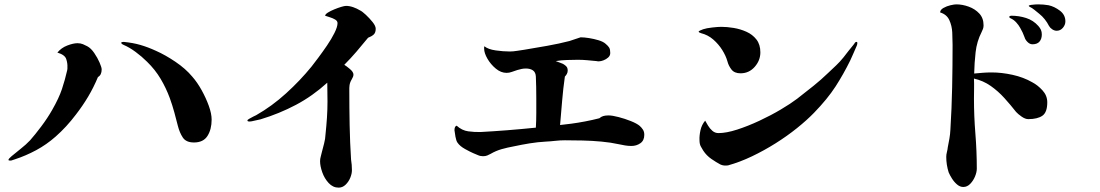

<svg xmlns="http://www.w3.org/2000/svg" viewBox="-20 -789 5040 880"><path d="M446 -471Q446 -445 429 -436Q409 -388 384 -346Q359 -304 328 -264Q285 -207 235 -163Q193 -126 145.5 -100.5Q98 -75 49 -59Q45 -58 38.5 -55.5Q32 -53 29 -53Q24 -54 21.5 -53.5Q19 -53 19 -57Q19 -61 33 -73Q53 -90 76 -108Q99 -126 118 -146Q141 -172 169.5 -210Q198 -248 219 -285Q250 -339 264 -381Q278 -423 288 -467Q289 -470 289 -474Q289 -478 289 -481Q290 -499 283.5 -518.5Q277 -538 243 -548Q261 -570 288.5 -580.5Q316 -591 335 -591Q349 -591 360 -586.5Q371 -582 380 -577Q397 -568 412 -546Q427 -524 436.5 -502Q446 -480 446 -471ZM950 -241Q950 -196 931 -166Q912 -136 869 -136Q833 -136 818 -158.5Q803 -181 795 -213Q788 -241 779 -274Q770 -307 758 -340Q741 -386 716 -428Q691 -470 654 -506Q630 -530 601.5 -551Q573 -572 547 -583Q543 -585 539.5 -587Q536 -589 536 -593Q535 -597 547 -597Q589 -593 623.5 -583Q658 -573 695 -556Q738 -537 784.5 -505.5Q831 -474 861 -438Q884 -412 904 -376Q924 -340 937 -304Q950 -268 950 -241Z M1702 -657Q1702 -639 1692.5 -630.5Q1683 -622 1667 -616Q1641 -584 1614 -552.5Q1587 -521 1558 -492Q1568 -486 1584 -472.5Q1600 -459 1600 -447Q1600 -438 1592 -425Q1584 -412 1582 -398Q1581 -392 1581 -386Q1581 -380 1581 -374Q1581 -295 1582.5 -216Q1584 -137 1589 -58Q1591 -46 1592 -33.5Q1593 -21 1593 -9Q1593 7 1585.5 25.5Q1578 44 1564 57.5Q1550 71 1532 71Q1506 71 1486.5 50Q1467 29 1457 0.5Q1447 -28 1447 -50Q1447 -61 1450 -71Q1453 -81 1455 -91Q1460 -111 1465.5 -131.5Q1471 -152 1472 -174Q1476 -212 1478.5 -249Q1481 -286 1481 -323Q1481 -345 1480.5 -366.5Q1480 -388 1480 -410Q1413 -349 1336.5 -308.5Q1260 -268 1174 -242Q1167 -241 1149 -236.5Q1131 -232 1125 -232Q1123 -232 1118.5 -232.5Q1114 -233 1114 -237Q1114 -240 1123 -245Q1132 -250 1141.5 -255Q1151 -260 1154 -261Q1226 -302 1291 -361Q1356 -420 1408 -484Q1419 -498 1438.5 -524Q1458 -550 1478.5 -580Q1499 -610 1513 -638Q1527 -666 1527 -683Q1527 -693 1516 -699.5Q1505 -706 1491.5 -710Q1478 -714 1470 -717Q1471 -724 1483 -731.5Q1495 -739 1512 -746Q1529 -753 1544 -757.5Q1559 -762 1566 -762Q1582 -762 1599 -756Q1616 -750 1629 -742Q1640 -737 1657 -721Q1674 -705 1688 -687.5Q1702 -670 1702 -657Z M2933 -171Q2933 -145 2915 -132.5Q2897 -120 2874 -120Q2859 -120 2844.5 -122.5Q2830 -125 2816 -128Q2780 -136 2737 -140Q2694 -144 2650.5 -145Q2607 -146 2569 -146Q2547 -146 2525 -143.5Q2503 -141 2482 -140Q2445 -138 2408 -132Q2371 -126 2334 -118Q2306 -113 2279.5 -105.5Q2253 -98 2229 -84Q2222 -80 2213.5 -76.5Q2205 -73 2194 -73Q2181 -73 2170.5 -78Q2160 -83 2149 -87Q2135 -93 2111.5 -106Q2088 -119 2077 -135Q2071 -143 2067.5 -162.5Q2064 -182 2063 -192Q2063 -210 2073 -213Q2097 -191 2126.5 -187Q2156 -183 2184 -184Q2240 -187 2304 -192Q2368 -197 2436 -204Q2438 -237 2438 -271Q2438 -305 2438 -339Q2438 -364 2437.5 -389.5Q2437 -415 2436 -438Q2435 -458 2422.5 -466.5Q2410 -475 2390 -475Q2380 -475 2370.5 -473Q2361 -471 2351 -468Q2338 -464 2326 -459.5Q2314 -455 2302 -455Q2276 -455 2252.5 -474.5Q2229 -494 2214 -520Q2199 -546 2199 -566Q2199 -570 2199 -572.5Q2199 -575 2200 -577Q2217 -563 2251.5 -558Q2286 -553 2317 -553Q2331 -553 2350 -556Q2369 -559 2383 -561Q2432 -569 2488 -579Q2544 -589 2590 -601Q2603 -605 2615.5 -609.5Q2628 -614 2641 -618Q2657 -618 2679.5 -614.5Q2702 -611 2723.5 -604.5Q2745 -598 2756 -588Q2768 -578 2772.5 -570Q2777 -562 2777 -546Q2777 -534 2767.5 -525.5Q2758 -517 2746 -512.5Q2734 -508 2726 -508Q2723 -508 2720 -508Q2717 -508 2714 -509Q2693 -511 2671.5 -513Q2650 -515 2629 -515Q2608 -515 2579 -514Q2550 -513 2527 -509Q2534 -506 2548.5 -501Q2563 -496 2567 -492Q2576 -486 2579 -480Q2582 -474 2582 -466Q2582 -457 2578 -450Q2574 -443 2569 -438Q2561 -382 2556.5 -327.5Q2552 -273 2547 -216Q2567 -218 2597.5 -222Q2628 -226 2662 -232.5Q2696 -239 2727 -247Q2735 -254 2744.5 -257Q2754 -260 2769 -260Q2786 -260 2815 -252.5Q2844 -245 2871.5 -234Q2899 -223 2912 -212Q2921 -204 2927 -194.5Q2933 -185 2933 -171Z M3907 -580Q3900 -565 3892 -545.5Q3884 -526 3877 -512Q3846 -449 3809.5 -392.5Q3773 -336 3711 -272Q3678 -238 3632.5 -201.5Q3587 -165 3534.5 -132Q3482 -99 3426.5 -72.5Q3371 -46 3317 -31Q3297 -28 3282 -35Q3263 -45 3240.5 -60.5Q3218 -76 3203 -99Q3199 -106 3192.5 -117Q3186 -128 3186 -147Q3185 -167 3190.5 -192Q3196 -217 3212 -236Q3217 -227 3225 -213.5Q3233 -200 3245 -189.5Q3257 -179 3273 -179Q3309 -179 3358.5 -195Q3408 -211 3460.5 -235.5Q3513 -260 3558.5 -287Q3604 -314 3633 -336Q3673 -367 3708.5 -395.5Q3744 -424 3776 -455Q3795 -473 3812 -489Q3829 -505 3846 -526Q3854 -537 3868.5 -555Q3883 -573 3892 -584Q3894 -587 3896 -589.5Q3898 -592 3899 -594Q3902 -597 3906 -597Q3910 -597 3909.5 -591Q3909 -585 3907 -580ZM3465 -549Q3465 -512 3439 -482.5Q3413 -453 3374 -453Q3346 -453 3332.5 -470.5Q3319 -488 3314 -508Q3307 -533 3290.5 -559.5Q3274 -586 3249.5 -607.5Q3225 -629 3193 -637Q3183 -640 3182 -644Q3182 -646 3189.5 -649.5Q3197 -653 3203 -655Q3218 -660 3244.5 -663Q3271 -666 3286 -666Q3312 -666 3342.5 -661Q3373 -656 3401 -643.5Q3429 -631 3447 -608Q3465 -585 3465 -549Z M4780 -320Q4780 -274 4757.5 -258.5Q4735 -243 4693 -243Q4679 -243 4662.5 -254.5Q4646 -266 4637 -276Q4612 -308 4583.5 -339.5Q4555 -371 4521 -395Q4487 -419 4444 -429Q4445 -406 4444.5 -383Q4444 -360 4444 -337Q4444 -257 4450.5 -176.5Q4457 -96 4457 -16Q4457 0 4449 19.5Q4441 39 4427 53.5Q4413 68 4395 68Q4380 68 4366.5 56.5Q4353 45 4343 29Q4333 13 4328 1Q4317 -34 4317 -70Q4317 -81 4320 -92Q4323 -103 4324 -114Q4328 -134 4331.5 -154Q4335 -174 4336 -195Q4342 -292 4344 -389Q4346 -486 4346 -583Q4346 -609 4344.5 -640Q4343 -671 4331 -697Q4319 -723 4289 -732Q4289 -744 4304 -752.5Q4319 -761 4336.5 -765Q4354 -769 4363 -769Q4391 -769 4420 -758.5Q4449 -748 4468.5 -727Q4488 -706 4488 -673Q4488 -664 4485.5 -657Q4483 -650 4479 -642Q4457 -599 4451.5 -549.5Q4446 -500 4445 -452Q4465 -454 4485 -455.5Q4505 -457 4525 -457Q4571 -457 4621 -446Q4671 -435 4711 -412Q4736 -399 4758 -375Q4780 -351 4780 -320ZM4755 -631Q4755 -611 4744.5 -598.5Q4734 -586 4712 -586Q4700 -586 4689.5 -596.5Q4679 -607 4676 -618Q4672 -629 4667 -640Q4662 -651 4656 -661Q4649 -674 4637.5 -686.5Q4626 -699 4612 -705Q4610 -707 4608 -707.5Q4606 -708 4606 -712Q4606 -715 4610 -716Q4614 -717 4615 -717Q4650 -717 4683 -706.5Q4716 -696 4739 -670Q4747 -661 4751 -652Q4755 -643 4755 -631ZM4863 -691Q4863 -675 4851.5 -661.5Q4840 -648 4823 -648Q4813 -648 4803 -654.5Q4793 -661 4788 -670Q4780 -686 4768.5 -700.5Q4757 -715 4743 -726Q4733 -734 4721.5 -743.5Q4710 -753 4699 -758Q4696 -760 4695 -762Q4696 -765 4705 -766.5Q4714 -768 4724.5 -768.5Q4735 -769 4738 -769Q4750 -769 4762.5 -768Q4775 -767 4786 -765Q4813 -759 4838 -740Q4863 -721 4863 -691Z"/></svg>

Font: Kaisei Tokumin
Style: Bold
Weight: 700
Designer: Font-Kai, 金井和夫
Foundry: KAZUO KANAI
Version: Version 5.003